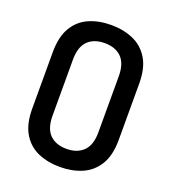

<svg xmlns="http://www.w3.org/2000/svg" viewBox="-135 -831 835 937"><g transform="rotate(20 283.0 -362.5)"><path d="M283 6Q219 6 168.5 -16Q118 -38 88.5 -87Q59 -136 59 -217V-508Q59 -589 88.5 -638Q118 -687 168.5 -709Q219 -731 283 -731Q346 -731 397 -709Q448 -687 478 -638Q508 -589 508 -508V-217Q508 -136 478 -87Q448 -38 397 -16Q346 6 283 6ZM283 -88Q338 -88 370 -119.5Q402 -151 402 -217V-508Q402 -574 370.5 -605.5Q339 -637 283 -637Q227 -637 195.5 -605.5Q164 -574 164 -508V-217Q164 -151 195.5 -119.5Q227 -88 283 -88Z"/></g></svg>

Font: Dosis ExtraLight SemiBold
Style: Regular
Weight: 600
Version: Version 3.001; ttfautohint (v1.8.2)